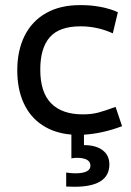

<svg xmlns="http://www.w3.org/2000/svg" viewBox="-20 -507 502 738"><path d="M400.4 125Q400.4 210.9 266.1 210.9Q252 210.9 234.4 210V156.2Q255.4 159.2 268.6 159.2Q327.6 159.2 327.6 129.9Q327.6 99.6 274.4 99.6Q268.1 99.6 254.4 101.6V10.3Q189 4.9 142.1 -26.4Q95.2 -57.6 70.8 -111.3Q46.4 -165 46.4 -236.8Q46.4 -313 74.7 -369.6Q103 -426.3 157.7 -457Q212.4 -487.8 289.1 -487.3Q329.1 -487.8 367.7 -480.2Q406.2 -472.7 433.1 -460L413.6 -378.9Q354 -405.8 289.6 -405.8Q208 -405.8 171.4 -364Q134.8 -322.3 134.8 -239.3Q134.8 -152.3 176.5 -109.9Q218.3 -67.4 298.3 -67.4Q331.1 -67.4 356.7 -74Q382.3 -80.6 424.3 -96.2L449.2 -22Q374.5 6.3 302.7 10.7V50.8Q348.1 50.8 374.3 70.3Q400.4 89.8 400.4 125Z"/></svg>

Font: Selawik
Style: Regular
Weight: 400
Designer: Aaron Bell
Foundry: Microsoft Corporation
Version: Version 1.01